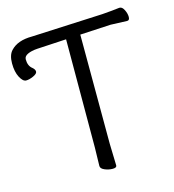

<svg xmlns="http://www.w3.org/2000/svg" viewBox="-130 -800 814 900"><g transform="rotate(-15 277.5 -349.5)"><path d="M447 -702Q470 -704 494 -706Q518 -708 530 -710H533Q545 -710 554 -692Q563 -674 563 -657.5Q563 -641 551 -641L471 -644L322 -636L323 -106L326 0Q326 11 306.5 11Q287 11 268 3Q249 -5 249 -18L251 -107L252 -632L110 -624Q81 -622 63 -613.5Q45 -605 45 -590Q45 -558 65 -543Q77 -533 77 -522.5Q77 -512 57 -503Q37 -494 21.5 -494Q6 -494 -8 -520.5Q-22 -547 -22 -588Q-22 -629 -3 -649Q31 -686 101 -686Z"/></g></svg>

Font: QiushuiShotai
Style: Regular
Weight: 600
Designer: Fontworks Inc.
Foundry: Fontworks Inc.
Version: Version 1.250